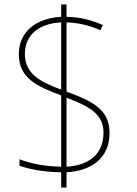

<svg xmlns="http://www.w3.org/2000/svg" viewBox="-20 -779 610 857"><path d="M253 -10V58H277V-10C388 -16 469 -73 469 -186C469 -292 389 -329 277 -370V-679C320 -678 372 -669 428 -644L439 -667C385 -692 330 -703 277 -704V-759H253V-704C145 -698 64 -641 64 -536C64 -428 150 -392 253 -353V-35C180 -36 113 -50 67 -68V-39C109 -25 169 -11 253 -10ZM253 -679V-379C168 -411 91 -445 91 -538C91 -630 163 -675 253 -679ZM277 -35V-343C378 -304 442 -271 442 -187C442 -87 372 -40 277 -35Z"/></svg>

Font: Noto Sans Gujarati UI Thin
Style: Regular
Weight: 100
Designer: Jelle Bosma - Monotype Design Team, Universal Thirst
Foundry: Monotype Imaging Inc.
Version: Version 2.106